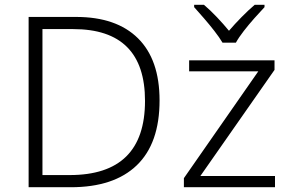

<svg xmlns="http://www.w3.org/2000/svg" viewBox="-20 -785 1214 805"><path d="M649 -364Q649 -184 553.5 -92Q458 0 277 0H100V-714H299Q468 -714 558.5 -624.5Q649 -535 649 -364ZM588 -362Q588 -663 287 -663H158V-51H272Q588 -51 588 -362ZM1133 0H751V-38L1063 -486H773V-532H1131V-492L820 -47H1133ZM913 -606Q900 -628 879 -655Q858 -682 835 -708.5Q812 -735 794 -755V-765H835Q862 -742 889.5 -713Q917 -684 940 -656Q964 -684 992.5 -713Q1021 -742 1048 -765H1089V-755Q1070 -735 1046.5 -708.5Q1023 -682 1002 -655Q981 -628 969 -606Z"/></svg>

Font: Noto Sans Light
Style: Regular
Weight: 300
Designer: Monotype Design Team
Foundry: Monotype Imaging Inc.
Version: Version 2.007